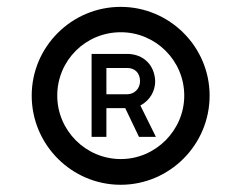

<svg xmlns="http://www.w3.org/2000/svg" viewBox="-20 -802 685 545"><path d="M322.5 -277.5C461.5 -277.5 575 -391 575 -530.5C575 -669.5 461.5 -782.5 322.5 -782.5C183.5 -782.5 70 -669.5 70 -530.5C70 -391 183.5 -277.5 322.5 -277.5ZM323 -350.5C223 -350.5 142.5 -432 142.5 -530.5C142.5 -630.5 223 -710.5 323 -710.5C421.5 -710.5 503 -630.5 503 -530.5C503 -432 421.5 -350.5 323 -350.5ZM282 -413.5V-495H335.5L374.5 -413.5H422.5L378.5 -502.5C406 -517.5 420.5 -543.5 420.5 -571.5C419 -617 387.5 -649 340.5 -649H240V-413.5ZM282 -609H341.5C362.5 -609 377.5 -595 377.5 -571.5C377.5 -550.5 361.5 -534.5 341.5 -534.5H282Z"/></svg>

Font: Manrope SemiBold
Style: Regular
Weight: 600
Designer: Mikhail Sharanda
Foundry: Mikhail Sharanda
Version: Version 4.505